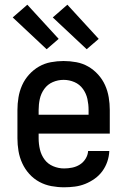

<svg xmlns="http://www.w3.org/2000/svg" viewBox="-20 -787 540 815"><path d="M252 8Q225 8 198 3Q171 -2 147 -15Q123 -28 104.5 -48.5Q86 -69 74.5 -94Q63 -119 58.5 -146Q54 -173 54 -200V-320Q54 -347 58.5 -374Q63 -401 74 -425.5Q85 -450 103.5 -470.5Q122 -491 145.5 -504.5Q169 -518 196 -523Q223 -528 250 -528Q277 -528 304 -523Q331 -518 354.5 -504.5Q378 -491 396.5 -470.5Q415 -450 426 -425.5Q437 -401 441.5 -374Q446 -347 446 -320V-220H144V-200Q144 -176 149.5 -152.5Q155 -129 169 -110Q183 -91 205.5 -81.5Q228 -72 252 -72Q269 -72 286.5 -75.5Q304 -79 319 -88.5Q334 -98 343.5 -113.5Q353 -129 354 -146H444Q443 -123 435.5 -101Q428 -79 414.5 -60.5Q401 -42 382 -28.5Q363 -15 342 -6.5Q321 2 298 5Q275 8 252 8ZM356 -300V-320Q356 -344 351 -367Q346 -390 332 -409.5Q318 -429 296 -438.5Q274 -448 250 -448Q226 -448 204 -438.5Q182 -429 168 -409.5Q154 -390 149 -367Q144 -344 144 -320V-300ZM348 -578 204 -713 266 -767 399 -622ZM178 -578 34 -713 96 -767 229 -622Z"/></svg>

Font: Iosevka Term Medium
Style: Regular
Weight: 500
Monospace: yes
Designer: Belleve Invis
Foundry: Belleve Invis
Version: Version 26.3.1